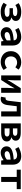

<svg xmlns="http://www.w3.org/2000/svg" viewBox="2478 -3108 643 5640"><g transform="rotate(90 2800.0 -287.5)"><path d="M60 -71C149 -4 232 14 325 14C496 14 620 -48 620 -162C620 -241 575 -281 494 -300V-305C568 -328 595 -377 595 -428C595 -539 484 -589 323 -589C228 -589 146 -565 71 -513L128 -417C190 -459 242 -474 313 -474C412 -474 452 -452 452 -410C452 -369 412 -345 335 -345H220V-246H347C431 -246 473 -224 473 -177C473 -128 422 -101 310 -101C252 -101 185 -118 120 -166Z M778 -157C778 -58 855 14 969 14C1045 14 1120 -24 1180 -69H1184L1195 0H1317V-335C1317 -502 1225 -589 1065 -589C966 -589 873 -553 800 -510L854 -411C916 -444 976 -469 1036 -469C1124 -469 1162 -428 1167 -368C889 -350 778 -285 778 -157ZM1167 -166C1119 -128 1070 -102 1014 -102C961 -102 921 -123 921 -168C921 -225 976 -265 1167 -277Z M1482 -287C1482 -96 1620 14 1801 14C1881 14 1967 -14 2034 -72L1973 -167C1930 -135 1878 -107 1815 -107C1709 -107 1636 -178 1636 -287C1636 -396 1710 -468 1820 -468C1867 -468 1910 -451 1955 -416L2025 -509C1977 -555 1903 -589 1811 -589C1635 -589 1482 -478 1482 -287Z M2194 -575V0H2330L2501 -268C2519 -301 2550 -354 2569 -389H2574C2568 -317 2561 -241 2561 -183V0H2705V-575H2569L2399 -307C2381 -273 2349 -221 2330 -186H2326C2332 -257 2339 -333 2339 -392V-575Z M2821 2C2841 10 2860 14 2885 14C2989 14 3048 -55 3066 -183C3079 -274 3089 -367 3100 -457H3252V0H3401V-575H2982C2968 -458 2956 -341 2941 -224C2932 -155 2908 -128 2875 -128C2864 -128 2855 -130 2847 -133Z M3605 -575V0H3887C4025 0 4135 -48 4135 -165C4135 -244 4084 -284 4014 -301V-305C4081 -324 4112 -371 4112 -425C4112 -537 4009 -575 3875 -575ZM3863 -345H3751V-475H3866C3939 -475 3969 -450 3969 -410C3969 -370 3939 -345 3863 -345ZM3878 -101H3751V-246H3875C3954 -246 3990 -217 3990 -175C3990 -130 3957 -101 3878 -101Z M4278 -157C4278 -58 4355 14 4469 14C4545 14 4620 -24 4680 -69H4684L4695 0H4817V-335C4817 -502 4725 -589 4565 -589C4466 -589 4373 -553 4300 -510L4354 -411C4416 -444 4476 -469 4536 -469C4624 -469 4662 -428 4667 -368C4389 -350 4278 -285 4278 -157ZM4667 -166C4619 -128 4570 -102 4514 -102C4461 -102 4421 -123 4421 -168C4421 -225 4476 -265 4667 -277Z M5176 -457V0H5324V-457H5536V-575H4964V-457Z"/></g></svg>

Font: Kawkab Mono
Style: Bold
Weight: 700
Monospace: yes
Designer: Abdullah Arif
Foundry: Abdullah Arif
Version: Version 1.000;PS 000.500;hotconv 1.0.88;makeotf.lib2.5.64775